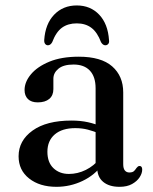

<svg xmlns="http://www.w3.org/2000/svg" viewBox="-20 -692 578 723"><path d="M346 -61V-70.5L340 -73.5V-359.5Q340 -403 318.5 -426Q297 -449 257 -449Q219 -449 200 -433.2Q181 -417.5 181 -395.5V-356.5Q181 -332.5 165.5 -319.5Q150 -306.5 122 -306.5Q98 -306.5 85.2 -319Q72.5 -331.5 72.5 -353Q72.5 -383.5 96.5 -412.2Q120.5 -441 166 -459.8Q211.5 -478.5 276.5 -478.5Q361 -478.5 402.5 -442Q444 -405.5 444 -344V-74Q444 -57.5 450.2 -50Q456.5 -42.5 467 -42.5Q479.5 -42.5 485 -48.2Q490.5 -54 494 -59.5Q496.5 -62.5 499.2 -64.8Q502 -67 505.5 -67Q510.5 -67 513 -63.5Q515.5 -60 515.5 -53.5Q515.5 -39.5 505.8 -24.5Q496 -9.5 477.2 1Q458.5 11.5 430 11.5Q391 11.5 368.5 -7.2Q346 -26 346 -61ZM50 -103.5Q50 -162.5 102.5 -200.2Q155 -238 249 -238Q283 -238 311.2 -231.8Q339.5 -225.5 361 -215.5L353.5 -189.5Q332.5 -198 310.8 -203.8Q289 -209.5 263.5 -209.5Q214 -209.5 186.2 -185.8Q158.5 -162 158.5 -120.5Q158.5 -80.5 181.2 -58.8Q204 -37 239.5 -37Q272.5 -37 303.2 -52.2Q334 -67.5 356 -95L366 -72.5Q337 -32.5 290.5 -10.5Q244 11.5 192.5 11.5Q129.5 11.5 89.8 -19.8Q50 -51 50 -103.5ZM269 -604Q236 -604 213.5 -587.8Q191 -571.5 176.5 -533Q170 -521.5 160.5 -521.5Q154 -521.5 150 -526.8Q146 -532 146.5 -541Q150.5 -602 184 -636.8Q217.5 -671.5 269 -671.5Q320.5 -671.5 353.5 -636.8Q386.5 -602 390.5 -541Q392 -532 387.8 -526.8Q383.5 -521.5 376.5 -521.5Q367.5 -521.5 360.5 -533Q346.5 -570.5 324.2 -587.2Q302 -604 269 -604Z"/></svg>

Font: Fraunces 20pt
Style: Regular
Weight: 400
Version: Version 1.000;[b76b70a41]